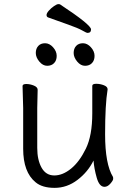

<svg xmlns="http://www.w3.org/2000/svg" viewBox="-20 -890 630 928"><path d="M420 -748Q420 -731 403 -731Q398 -731 378 -742.5Q358 -754 310 -771Q262 -788 212 -806Q205 -809 205 -817.5Q205 -826 216 -838.5Q227 -851 241 -860.5Q255 -870 261.5 -870Q268 -870 270 -869Q420 -770 420 -748ZM437 -620Q437 -598 424.5 -585Q412 -572 391 -572Q370 -572 353 -592.5Q336 -613 336 -634Q336 -655 348 -668Q360 -681 381 -681Q402 -681 419.5 -661.5Q437 -642 437 -620ZM254 -620Q254 -598 241.5 -585Q229 -572 208 -572Q187 -572 170 -592.5Q153 -613 153 -634Q153 -655 165 -668Q177 -681 198 -681Q219 -681 236.5 -661.5Q254 -642 254 -620ZM162 -456 160 -368V-175Q160 -117 181 -79.5Q202 -42 242.5 -42Q283 -42 323.5 -75Q364 -108 395 -171.5Q426 -235 426 -342V-475Q426 -485 445 -485Q464 -485 482 -478Q500 -471 500 -459V-457Q488 -385 488 -241Q488 -97 526 -35Q527 -33 527 -25.5Q527 -18 513.5 -2.5Q500 13 485 13Q460 13 447.5 -31Q435 -75 432 -114Q405 -59 354.5 -20.5Q304 18 244 18Q184 18 152 -9Q92 -58 92 -171V-368L89 -474Q89 -484 107 -484Q125 -484 143.5 -476.5Q162 -469 162 -456Z"/></svg>

Font: QiushuiShotai
Style: Regular
Weight: 600
Designer: Fontworks Inc.
Foundry: Fontworks Inc.
Version: Version 1.250